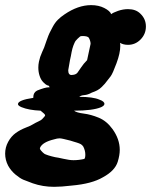

<svg xmlns="http://www.w3.org/2000/svg" viewBox="-103 -473 587 746"><path d="M162.1 -200.2Q162.1 -181.6 174.8 -181.6Q179.7 -181.6 183.6 -182.6Q193.4 -184.6 198.2 -190.9Q203.1 -197.3 212.4 -211.4Q221.7 -225.6 235.4 -239.3Q249 -301.8 249 -302.7Q249 -313.5 242.2 -326.2Q237.3 -333 217.8 -333Q210 -333 208 -331.1Q203.1 -327.1 198.7 -322.8Q194.3 -318.4 191.4 -314.9Q188.5 -311.5 186 -305.2Q183.6 -298.8 182.1 -295.9Q180.7 -293 178.2 -283.7Q175.8 -274.4 175.3 -271Q174.8 -267.6 172.4 -255.4Q169.9 -243.2 168.9 -239.3Q162.1 -203.1 162.1 -200.2ZM52.7 100.6Q52.7 101.6 52.7 102.5L51.8 103.5Q51.8 106.4 56.6 112.3Q59.6 116.2 63 119.1Q66.4 122.1 68.8 124Q71.3 126 77.1 127.9Q83 129.9 85.4 130.9Q87.9 131.8 97.2 134.3Q106.4 136.7 111.3 137.7Q120.1 138.7 143.6 144Q167 149.4 182.6 149.4Q203.1 149.4 224.6 144.5Q228.5 140.6 228.5 127.9Q228.5 112.3 220.7 96.7Q218.8 93.8 216.3 91.3Q213.9 88.9 211.4 87.4Q209 85.9 204.1 84Q199.2 82 195.8 81.1Q192.4 80.1 184.1 77.6Q175.8 75.2 169.9 73.2Q136.7 64.5 128.9 64.5Q119.1 64.5 107.4 68.4Q62.5 79.1 52.7 100.6ZM-33.2 -68.4Q-33.2 -84 26.4 -92.8V-95.7Q26.4 -113.3 41 -121.1Q72.3 -133.8 86.9 -133.8H89.8L86.9 -139.6Q84 -140.6 79.6 -142.1Q75.2 -143.6 65.4 -153.3Q55.7 -163.1 50.8 -178.7Q45.9 -193.4 45.9 -210.9Q45.9 -221.7 48.3 -233.4Q50.8 -245.1 53.2 -252Q55.7 -258.8 61 -271.5Q66.4 -284.2 68.4 -288.1Q69.3 -291 77.6 -314.5Q85.9 -337.9 89.4 -344.7Q92.8 -351.6 101.6 -368.2Q110.4 -384.8 121.6 -396Q132.8 -407.2 147.5 -417Q200.2 -453.1 251 -453.1Q280.3 -453.1 302.2 -441.9Q324.2 -430.7 329.1 -418Q335.9 -423.8 355.5 -430.7Q375 -437.5 394.5 -437.5Q424.8 -437.5 442.4 -419.9Q463.9 -399.4 463.9 -370.1Q463.9 -340.8 443.4 -319.8Q422.9 -298.8 394.5 -298.8Q376 -298.8 363.3 -306.6Q364.3 -302.7 364.3 -293.9Q364.3 -266.6 349.6 -227.1Q335 -187.5 327.1 -176.8Q324.2 -173.8 316.4 -163.1Q308.6 -152.3 304.2 -147.5Q299.8 -142.6 292 -134.8Q284.2 -127 274.9 -122.1Q265.6 -117.2 253.9 -113.3Q238.3 -104.5 224.6 -103.5Q210.9 -102.5 205.1 -96.7Q258.8 -96.7 283.2 -85.9Q302.7 -79.1 302.7 -69.3Q302.7 -62.5 290 -56.6Q257.8 -43 184.6 -43Q194.3 -35.2 222.2 -31.7Q250 -28.3 280.8 -15.6Q311.5 -2.9 334 28.3Q362.3 67.4 362.3 109.4Q362.3 129.9 354.5 155.3Q343.8 190.4 296.9 215.8Q253.9 241.2 175.8 248Q134.8 252.9 107.4 252.9Q63.5 252.9 24.4 239.3Q0 230.5 -12.7 225.1Q-25.4 219.7 -43 205.1Q-60.5 190.4 -71.3 170.9Q-83 148.4 -83 124Q-83 99.6 -71.3 78.1Q-59.6 56.6 -42 43.9Q-24.4 31.2 -2.9 22.9Q18.6 14.6 25.4 9.8Q35.2 3.9 45.9 -1Q56.6 -5.9 60.5 -9.8Q73.2 -22.5 72.3 -25.4Q72.3 -29.3 54.7 -43Q8.8 -44.9 -19.5 -56.6Q-33.2 -62.5 -33.2 -68.4Z"/></svg>

Font: Essays1743
Style: BoldItalic
Weight: 700
Italic angle: -10°
Designer: Based on the typeface in a 1743 English translation of the essays of Montaigne.  PostScript/TrueType font designed by Jo
Version: Version 002.100